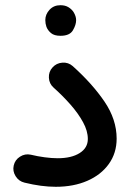

<svg xmlns="http://www.w3.org/2000/svg" viewBox="-20 -675 506 745"><path d="M33.2 -32.7Q38.1 -54.7 57.6 -67.1Q77.1 -79.6 99.6 -74.7Q125.5 -68.4 153.3 -64.7Q181.2 -61 203.6 -61Q257.3 -61 289.1 -81.1Q320.8 -101.1 320.8 -135.7Q320.8 -167 302.2 -200.9Q283.7 -234.9 253.4 -269.3Q223.1 -303.7 188 -335Q170.9 -350.1 169.7 -373.3Q168.5 -396.5 183.6 -413.1Q198.7 -430.2 221.9 -431.9Q245.1 -433.6 262.2 -418.5Q337.9 -350.6 385.3 -281Q432.6 -211.4 432.6 -137.2Q432.6 -81.1 402.3 -38.8Q372.1 3.4 318.8 26.6Q265.6 49.8 196.3 49.8Q140.6 49.8 75.2 33.7Q52.7 28.3 40.5 8.5Q28.3 -11.2 33.2 -32.7ZM155.8 -597.2Q155.8 -619.1 172.1 -637Q188.5 -654.8 214.4 -654.8Q232.9 -654.8 245.6 -647Q258.3 -639.2 265.6 -627.9Q275.4 -611.8 275.4 -596.7Q275.4 -578.6 262.9 -557.4Q250.5 -536.1 214.8 -536.1Q190.4 -536.1 178 -546.6Q165.5 -557.1 160.2 -570.8Q155.8 -583.5 155.8 -597.2Z"/></svg>

Font: Mikhak SemiBold
Style: Regular
Weight: 600
Designer: Amin Abedi
Version: Version 3.3